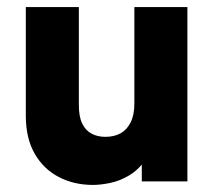

<svg xmlns="http://www.w3.org/2000/svg" viewBox="-20 -513 608 543"><path d="M243 10Q189 10 146 -12.5Q103 -35 78 -78.5Q53 -122 53 -186V-493H203V-216Q203 -183 212.5 -163.5Q222 -144 239 -135Q256 -126 278 -126Q303 -126 321 -136Q339 -146 349.5 -167Q360 -188 360 -220V-493H510V0H381V-138H423Q413 -91 392 -61.5Q371 -32 344.5 -16.5Q318 -1 291 4.5Q264 10 243 10Z"/></svg>

Font: SUSE ExtraBold
Style: Regular
Weight: 800
Designer: Rene Bieder
Foundry: SUSE
Version: Version 1.000